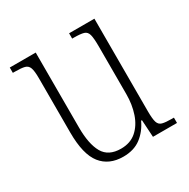

<svg xmlns="http://www.w3.org/2000/svg" viewBox="-130 -654 769 782"><g transform="rotate(-30 255.0 -263.0)"><path d="M234 10Q167 10 131 -35.5Q95 -81 95 -184V-439Q95 -473 89.5 -488Q84 -503 69 -507Q54 -511 23 -511H14V-536H136V-184Q136 -106 159.5 -64.5Q183 -23 242 -23Q286 -23 314.5 -48Q343 -73 357 -114.5Q371 -156 371 -205V-429Q371 -467 366.5 -484.5Q362 -502 347 -506.5Q332 -511 300 -511H293V-536H412V-101Q412 -65 417 -49Q422 -33 437 -29Q452 -25 481 -25H491V0H378L373 -81H369Q350 -40 317 -15Q284 10 234 10Z"/></g></svg>

Font: Noto Serif Lao Condensed ExtraLight
Style: Regular
Weight: 200
Width: 3
Designer: Monotype Design Team
Foundry: Monotype Imaging Inc.
Version: Version 2.003; ttfautohint (v1.8.4.7-5d5b)